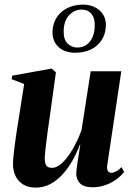

<svg xmlns="http://www.w3.org/2000/svg" viewBox="-20 -818 582 850"><path d="M138 12.5Q104 12.5 81.8 -1.8Q59.5 -16 48.5 -39.5Q37.5 -63 37.5 -91.5Q37.5 -105.5 39.8 -127.8Q42 -150 45.2 -175.2Q48.5 -200.5 52 -223.5Q55.5 -246.5 58 -262.5L87 -446L31.5 -467.5L34 -483L208.5 -514.5L227.5 -498L197.5 -281Q194.5 -262 191.2 -237.5Q188 -213 185 -188.8Q182 -164.5 180 -146Q178 -127.5 178 -120Q178 -106 180.5 -95.8Q183 -85.5 190 -80.2Q197 -75 210 -75Q233.5 -75 258 -99.2Q282.5 -123.5 304.2 -162Q326 -200.5 341 -242L381.5 -502.5H517L454.5 -85Q452.5 -69 458 -61Q463.5 -53 472 -53Q482 -53 494.5 -59.5Q507 -66 518 -78.5L529.5 -56.5Q515 -38 493.2 -22.5Q471.5 -7 445 2Q418.5 11 389.5 11Q351 11 334.2 -6.5Q317.5 -24 317.5 -50.5Q317.5 -56 319.2 -70.2Q321 -84.5 323.8 -103.2Q326.5 -122 329.8 -141.8Q333 -161.5 335.5 -177.5H333.5Q320 -141 300.8 -107Q281.5 -73 257 -46Q232.5 -19 202.8 -3.2Q173 12.5 138 12.5ZM313 -584.5Q265.5 -584.5 238 -611Q210.5 -637.5 212.5 -681Q214 -707.5 224.5 -729Q235 -750.5 253 -765.8Q271 -781 295 -789.2Q319 -797.5 347 -797.5Q392.5 -797.5 421.8 -771Q451 -744.5 448.5 -700.5Q447 -666.5 429.8 -640.2Q412.5 -614 382.8 -599.2Q353 -584.5 313 -584.5ZM321 -607.5Q346.5 -607.5 363.5 -620Q380.5 -632.5 389.2 -652.8Q398 -673 399 -696Q401.5 -736 385.5 -755.8Q369.5 -775.5 341.5 -775.5Q309.5 -775.5 286.8 -751.5Q264 -727.5 262 -685.5Q260 -645 278.5 -626.2Q297 -607.5 321 -607.5Z"/></svg>

Font: Merriweather 144pt
Style: Bold Italic
Weight: 700
Italic angle: -7.8°
Version: Version 2.101